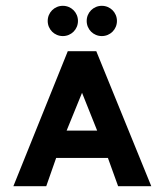

<svg xmlns="http://www.w3.org/2000/svg" viewBox="-20 -640 565 660"><path d="M330 -620C301 -620 278 -597 278 -568C278 -539 301 -516 330 -516C359 -516 382 -539 382 -568C382 -597 359 -620 330 -620ZM196 -620C167 -620 144 -597 144 -568C144 -539 167 -516 196 -516C225 -516 248 -539 248 -568C248 -597 225 -620 196 -620ZM311 -464H213L26 0H139L173 -97H351L386 0H500ZM314 -191H209L262 -321Z"/></svg>

Font: Hussar Tani
Style: Bold
Weight: 700
Foundry: Cannot Into Space Fonts
Version: Version 0.92